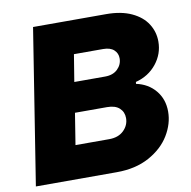

<svg xmlns="http://www.w3.org/2000/svg" viewBox="-82 -821 896 902"><g transform="rotate(-10 366.0 -370.0)"><path d="M564 -393Q621 -381 655.5 -339.5Q690 -298 690 -239Q690 -181 656.5 -126Q623 -71 558 -35.5Q493 0 403 0H17L134 -740H483Q554 -740 603.5 -717Q653 -694 677.5 -655.5Q702 -617 702 -571Q702 -512 664.5 -465Q627 -418 565 -402ZM427 -452Q465 -452 487 -473.5Q509 -495 509 -525Q509 -549 491.5 -565Q474 -581 440 -581H301L280 -452ZM395 -159Q439 -159 464.5 -184Q490 -209 490 -243Q490 -272 470 -290.5Q450 -309 411 -309H258L234 -159Z"/></g></svg>

Font: Be Vietnam Black
Style: Italic
Weight: 900
Italic angle: -9°
Designer: Lam Bao; Tony Le; Vietanh Nguyen
Foundry: Yellow Type Foundry
Version: Version 5.000